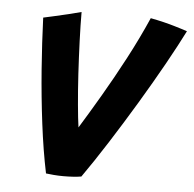

<svg xmlns="http://www.w3.org/2000/svg" viewBox="-44 -591 641 633"><g transform="rotate(5 276.0 -274.0)"><path d="M430 -545.5Q474.5 -537 510.5 -526.2Q546.5 -515.5 552.5 -513Q529 -466 492.8 -401Q456.5 -336 413.8 -264.8Q371 -193.5 327.8 -125.8Q284.5 -58 247.5 -5.5Q223 -1.5 188.5 -1.5Q171.5 -1.5 156.2 -2.8Q141 -4 130.5 -5.5Q115 -80 104 -168Q93 -256 86.2 -346Q79.5 -436 76.5 -516.5Q86 -518.5 109.5 -523.8Q133 -529 158.8 -535.2Q184.5 -541.5 201 -546Q201 -504 203 -450Q205 -396 208.2 -341Q211.5 -286 215.8 -239.5Q220 -193 224 -166Q254 -214.5 290.5 -276.8Q327 -339 363.5 -408Q400 -477 430 -545.5Z"/></g></svg>

Font: Grandstander SemiBold
Style: Italic
Weight: 600
Italic angle: -15°
Designer: Tyler Finck
Foundry: Etcetera Type Co
Version: Version 1.200; ttfautohint (v1.8.3)